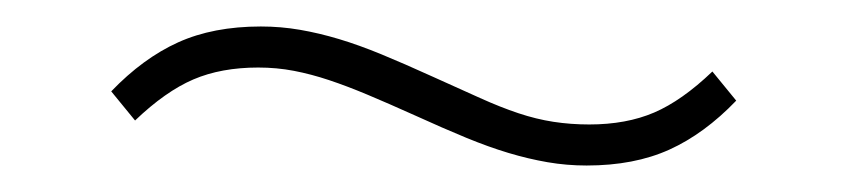

<svg xmlns="http://www.w3.org/2000/svg" viewBox="-20 -377 640 145"><path d="M423 -252Q408 -252 393.5 -254.5Q379 -257 364 -261.5Q349 -266 332 -273Q315 -280 293 -290Q273 -299 257.5 -305.5Q242 -312 228.5 -316.5Q215 -321 202 -323.5Q189 -326 175 -326Q147 -326 126 -317Q105 -308 82 -286L64 -308Q88 -333 114.5 -345Q141 -357 177 -357Q192 -357 206.5 -354.5Q221 -352 236 -347.5Q251 -343 268 -336Q285 -329 307 -319Q327 -310 342.5 -303Q358 -296 371.5 -291.5Q385 -287 398 -285Q411 -283 425 -283Q453 -283 474 -292Q495 -301 518 -323L536 -301Q512 -276 485.5 -264Q459 -252 423 -252Z"/></svg>

Font: IBM Plex Sans ExtLt
Style: Regular
Weight: 200
Designer: Mike Abbink, Paul van der Laan, Pieter van Rosmalen
Foundry: Bold Monday
Version: Version 3.005